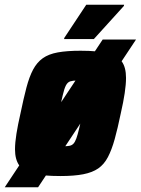

<svg xmlns="http://www.w3.org/2000/svg" viewBox="-51 -731 591 806"><path d="M-31 55 380 -565H520L109 55ZM203 8Q130 8 88.5 -2Q47 -12 29.5 -37Q12 -62 12 -104Q12 -132 18 -169.5Q24 -207 35 -255Q48 -318 60 -363.5Q72 -409 88 -439Q104 -469 128.5 -486.5Q153 -504 191.5 -511Q230 -518 287 -518Q360 -518 401.5 -507.5Q443 -497 460.5 -472.5Q478 -448 478 -404Q478 -377 472.5 -340Q467 -303 456 -255Q443 -192 430.5 -147Q418 -102 402 -71.5Q386 -41 361.5 -24Q337 -7 298.5 0.5Q260 8 203 8ZM216 -117Q231 -117 241 -119Q251 -121 257.5 -128Q264 -135 269.5 -150Q275 -165 281 -190.5Q287 -216 296 -255Q305 -299 309.5 -325Q314 -351 314 -366Q314 -378 309.5 -384Q305 -390 296.5 -391.5Q288 -393 273 -393Q255 -393 244 -389.5Q233 -386 226 -373Q219 -360 212.5 -332Q206 -304 195 -255Q186 -210 181 -184Q176 -158 176 -144Q176 -132 180 -126Q184 -120 193 -118.5Q202 -117 216 -117ZM218 -567 219 -572 311 -711H470L469 -706L343 -567Z"/></svg>

Font: Saira SemiCondensed ExtraBold
Style: Italic
Weight: 800
Width: 4
Italic angle: -12°
Designer: Hector Gatti with collaboration of the Omnibus-Type team
Foundry: Omnibus-Type
Version: Version 1.101